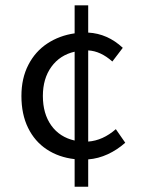

<svg xmlns="http://www.w3.org/2000/svg" viewBox="-20 -673 537 726"><path d="M313.5 -70.3V33.2H262.2V-71.3Q202.1 -78.1 156.7 -108.2Q111.3 -138.2 86.2 -189.5Q61 -240.7 61 -310.1Q61 -377 87.2 -427.7Q113.3 -478.5 158.9 -508.5Q204.6 -538.6 262.2 -546.9V-652.8H313.5V-549.8Q386.7 -545.9 444.3 -492.2L404.8 -440.4Q360.4 -480 313.5 -482.4V-137.7Q368.7 -141.6 418 -184.6L453.6 -133.3Q423.3 -106.4 387.5 -89.8Q351.6 -73.2 313.5 -70.3ZM142.1 -310.1Q142.1 -243.2 173.8 -198.7Q205.6 -154.3 262.2 -141.6V-477.5Q206.5 -464.8 174.3 -420.4Q142.1 -376 142.1 -310.1Z"/></svg>

Font: Varta
Style: Regular
Weight: 400
Designer: Joana Correia, Viktoriya Grabowska, Eben Sorkin
Foundry: Sorkin Type
Version: Version 1.003; ttfautohint (v1.3) -l 8 -r 24 -G 200 -x 12 -H